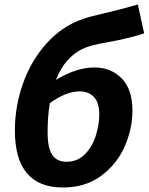

<svg xmlns="http://www.w3.org/2000/svg" viewBox="-20 -820 659 851"><path d="M567 -330Q567 -248 532 -169.5Q497 -91 427.5 -40Q358 11 259 11Q46 11 46 -242Q46 -351 83 -453Q120 -555 188.5 -630Q257 -705 348 -736Q375 -746 458 -765Q533 -783 591 -800L619 -672Q552 -650 458 -633Q417 -626 392 -619.5Q367 -613 345 -603Q266 -564 228 -466Q319 -521 398 -521Q472 -521 519.5 -472.5Q567 -424 567 -330ZM420 -312Q420 -365 396.5 -390Q373 -415 333 -415Q273 -415 201 -363Q191 -306 191 -234Q191 -163 212 -133Q233 -103 274 -103Q324 -103 357 -137Q390 -171 405 -220Q420 -269 420 -312Z"/></svg>

Font: Bitter Pro
Style: Bold Italic
Weight: 700
Italic angle: -9°
Designer: Sol Matas, and Bitter project Authors
Foundry: Sol Matas
Version: Version 1.010